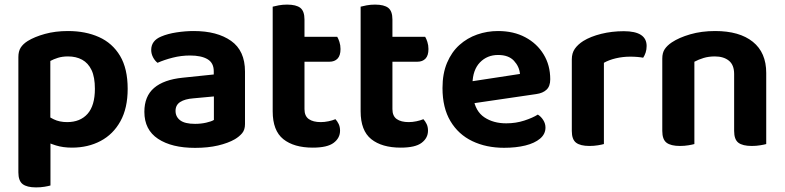

<svg xmlns="http://www.w3.org/2000/svg" viewBox="-20 -627 3409 834"><path d="M292.5 14.3Q254.1 14.3 223.2 4.8Q192.3 -4.7 170.7 -17.1V-136Q188.7 -120.9 213.6 -108.7Q238.5 -96.6 271.6 -96.6Q328.4 -96.6 360.3 -132.5Q392.2 -168.4 392.2 -241.2Q392.2 -292.1 377.7 -322.6Q363.1 -353.2 336.8 -367.6Q310.6 -381.9 275.5 -381.9Q250.7 -381.9 231.7 -375.9Q212.6 -369.9 198.6 -362.2V-52.6H59.8V-379.3Q59.8 -403.9 69.8 -419.9Q79.8 -435.9 100.4 -448.9Q130.1 -467.2 175.2 -479.7Q220.3 -492.2 275.5 -492.2Q351.4 -492.2 409.9 -466Q468.3 -439.8 501.5 -384.4Q534.6 -328.9 534.6 -241.2Q534.6 -157.3 503.1 -100.4Q471.7 -43.6 417 -14.7Q362.4 14.3 292.5 14.3ZM136.5 187Q97 187 78.4 172.7Q59.8 158.4 59.8 121.6V-89.5L199.2 -88.9V178.7Q190.3 181.3 173.3 184.2Q156.4 187 136.5 187Z M827.2 15.3Q725.9 15.3 666.5 -24Q607.1 -63.3 607.1 -141.2Q607.1 -208.9 649.3 -245Q691.5 -281.2 773.7 -289.5L908.5 -303.5V-317.6Q908.5 -353.8 881.5 -369.8Q854.4 -385.9 805.4 -385.9Q767 -385.9 730.2 -376.5Q693.4 -367.2 664.4 -354.2Q653.1 -362.5 644.9 -377.9Q636.8 -393.4 636.8 -410Q636.8 -450.5 680.3 -468.4Q708.6 -480.5 746.7 -486.3Q784.9 -492.2 821.6 -492.2Q923.1 -492.2 983.7 -449.5Q1044.2 -406.9 1044.2 -316.3V-87.9Q1044.2 -63.2 1031.8 -48.4Q1019.3 -33.6 1000.3 -22.3Q971.1 -5.4 927.1 5Q883.1 15.3 827.2 15.3ZM827.2 -89Q852.7 -89 875.6 -94.2Q898.5 -99.4 909.1 -106V-208.1L819.5 -199.8Q783.3 -197.1 762.9 -184Q742.5 -171 742.5 -145.5Q742.5 -119.7 762.8 -104.3Q783.1 -89 827.2 -89Z M1164.5 -264H1302.6V-153.1Q1302.6 -123 1321.3 -109.8Q1340 -96.6 1373.4 -96.6Q1389.1 -96.6 1406.8 -100.2Q1424.5 -103.9 1437.1 -109.3Q1445.1 -100.7 1451.1 -88.4Q1457.1 -76.1 1457.1 -59.4Q1457.1 -27.5 1429.4 -6.6Q1401.8 14.3 1338.6 14.3Q1256.8 14.3 1210.6 -22.6Q1164.5 -59.6 1164.5 -143.4ZM1251 -358.9V-467.2H1444.8Q1449.8 -459.2 1454.4 -444.9Q1459.1 -430.7 1459.1 -414.1Q1459.1 -385.5 1446.1 -372.2Q1433.2 -358.9 1411.2 -358.9ZM1302.6 -238H1164.5V-598Q1173.4 -600.6 1190.5 -603.8Q1207.6 -607 1226.9 -607Q1266.4 -607 1284.5 -592.9Q1302.6 -578.7 1302.6 -541.9Z M1546.5 -264H1684.6V-153.1Q1684.6 -123 1703.3 -109.8Q1722 -96.6 1755.4 -96.6Q1771.1 -96.6 1788.8 -100.2Q1806.5 -103.9 1819.1 -109.3Q1827.1 -100.7 1833.1 -88.4Q1839.1 -76.1 1839.1 -59.4Q1839.1 -27.5 1811.4 -6.6Q1783.8 14.3 1720.6 14.3Q1638.8 14.3 1592.6 -22.6Q1546.5 -59.6 1546.5 -143.4ZM1633 -358.9V-467.2H1826.8Q1831.8 -459.2 1836.4 -444.9Q1841.1 -430.7 1841.1 -414.1Q1841.1 -385.5 1828.1 -372.2Q1815.2 -358.9 1793.2 -358.9ZM1684.6 -238H1546.5V-598Q1555.4 -600.6 1572.5 -603.8Q1589.6 -607 1608.9 -607Q1648.4 -607 1666.5 -592.9Q1684.6 -578.7 1684.6 -541.9Z M1988.8 -171.4 1983.5 -266.8 2238.6 -305.8Q2235.9 -337.7 2212.5 -363Q2189.1 -388.2 2143.6 -388.2Q2096.1 -388.2 2064.8 -355.9Q2033.6 -323.6 2032.3 -263.7L2036.2 -200.8Q2045.2 -143.3 2084.1 -117.3Q2123 -91.3 2178.9 -91.3Q2220.9 -91.3 2257.5 -103.3Q2294.2 -115.3 2316.2 -129.3Q2330.5 -120.4 2339.9 -105.2Q2349.4 -90.1 2349.4 -72.9Q2349.4 -44.6 2325.9 -24.8Q2302.4 -5 2262 5Q2221.5 15 2169.6 15Q2092 15 2031.5 -14Q1971 -43 1936.6 -100.8Q1902.1 -158.6 1902.1 -244.6Q1902.1 -307.5 1921.9 -354.3Q1941.7 -401.1 1975.5 -431.5Q2009.3 -461.8 2052.6 -477Q2095.9 -492.2 2143.3 -492.2Q2210.9 -492.2 2261.6 -465.2Q2312.4 -438.2 2341.2 -391Q2370.1 -343.9 2370.1 -282.5Q2370.1 -252.6 2354.1 -237.5Q2338.2 -222.4 2309.6 -218.4Z M2603.2 -354.2V-225.3H2463.8V-369.3Q2463.8 -396.3 2476.9 -415.1Q2490.1 -433.9 2513.4 -448.8Q2545.3 -468.5 2591.6 -480Q2637.9 -491.5 2689.6 -491.5Q2788.8 -491.5 2788.8 -427.1Q2788.8 -411.8 2784.5 -398.7Q2780.1 -385.6 2773.8 -376.3Q2763.8 -378.3 2749.1 -379.6Q2734.5 -380.9 2717.8 -380.9Q2685.7 -380.9 2655.3 -373.8Q2624.9 -366.6 2603.2 -354.2ZM2463.8 -264 2603.2 -259.9V-1.3Q2594.3 1.3 2577.3 4.1Q2560.4 7 2540.5 7Q2501 7 2482.4 -7.1Q2463.8 -21.2 2463.8 -58.1Z M3308.3 -310.3V-214.9H3168.9V-305.6Q3168.9 -345.1 3146 -363.5Q3123.1 -381.9 3085.2 -381.9Q3058.4 -381.9 3036.3 -375.2Q3014.3 -368.5 2996.2 -358.8V-214.9H2856.8V-372.7Q2856.8 -397.6 2867.3 -413.4Q2877.8 -429.2 2898.1 -442.9Q2929.4 -463.8 2978.3 -478Q3027.3 -492.2 3086.6 -492.2Q3192.1 -492.2 3250.2 -445.4Q3308.3 -398.6 3308.3 -310.3ZM2856.8 -262H2996.2V-1.3Q2987.3 1.3 2970.3 4.1Q2953.4 7 2933.5 7Q2894 7 2875.4 -7.1Q2856.8 -21.2 2856.8 -58.1ZM3168.9 -262H3308.3V-1.3Q3299.3 1.3 3282.2 4.1Q3265.1 7 3245.6 7Q3205.7 7 3187.3 -7.1Q3168.9 -21.2 3168.9 -58.1Z"/></svg>

Font: Baloo Tammudu 2
Style: Regular
Weight: 400
Designer: Maithili Shingre, Omkar Shende and Ek Type
Foundry: Ek Type
Version: Version 1.700